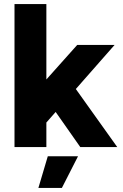

<svg xmlns="http://www.w3.org/2000/svg" viewBox="-20 -720 602 940"><path d="M199 -111 107 -219 358 -500H541ZM51 0V-700H207V0ZM373 0 218 -221 320 -328 554 0ZM168 200 214 45H362L283 200Z"/></svg>

Font: Figtree Light ExtraBold
Style: Regular
Weight: 800
Version: Version 2.001;gftools[0.9.30]